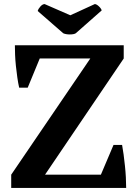

<svg xmlns="http://www.w3.org/2000/svg" viewBox="-20 -922 674 942"><path d="M35 0ZM537 -211H579Q583 -190 586.5 -163.5Q590 -137 593 -108.5Q596 -80 597.5 -52Q599 -24 599 0H35V-65L423 -635H175L116 -492H74Q69 -514 65 -542Q61 -570 58 -598.5Q55 -627 54 -653.5Q53 -680 53 -700H587V-635L201 -65H475ZM445 -902Q453 -902 464.5 -891.5Q476 -881 479 -871L352 -759Q348 -756 340 -754.5Q332 -753 322.5 -753Q313 -753 304.5 -754.5Q296 -756 290 -759L165 -868Q168 -879 178.5 -890.5Q189 -902 199 -902L325 -847Z"/></svg>

Font: PT Serif
Style: Bold
Weight: 700
Designer: A.Korolkova, O.Umpeleva, V.Yefimov
Foundry: ParaType Ltd
Version: Version 1.000W OFL; ttfautohint (v1.6)